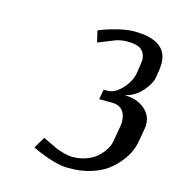

<svg xmlns="http://www.w3.org/2000/svg" viewBox="-79 -1041 566 616"><g transform="rotate(15 203.5 -733.0)"><path d="M318.4 -765.6Q356.4 -765.6 382.1 -744.6Q407.7 -723.6 407.2 -691.9Q407.2 -685.5 406.2 -679.2L397.5 -629.4Q395 -616.2 388.2 -600.3Q381.3 -584.5 366.2 -565.2Q351.1 -545.9 330.8 -530.3Q310.5 -514.6 278.3 -504.2Q246.1 -493.7 208 -493.7H196.3Q172.4 -493.7 135.5 -506.3Q98.6 -519 80.1 -529.3L102.5 -566.9L150.9 -543.9Q183.6 -531.2 205.6 -531.2Q231 -531.2 252.7 -539.6Q274.4 -547.9 287.8 -560.8Q301.3 -573.7 309.3 -587.2Q317.4 -600.6 319.3 -612.3L328.6 -664.6Q330.1 -673.3 330.1 -681.6Q330.1 -705.1 317.9 -718.8Q305.7 -732.4 283.2 -732.4H240.7L246.6 -765.6H260.7Q278.3 -765.6 295.4 -779.8Q312.5 -793.9 322.5 -810.8Q332.5 -827.6 335 -840.8L338.4 -862.3Q341.3 -879.9 341.8 -889.2Q341.8 -909.7 328.4 -922.1Q314.9 -934.6 279.3 -934.6Q263.7 -934.6 244.6 -929.2L187 -906.2L178.2 -943.8Q197.8 -953.1 232.9 -962.4Q268.1 -971.7 292.5 -971.7Q404.3 -971.7 404.3 -893.6Q404.3 -880.4 400.4 -858.4L398.4 -846.7Q394.5 -824.7 372.3 -799.6Q350.1 -774.4 318.8 -766.6Z"/></g></svg>

Font: Resagnicto
Style: Italic
Weight: 500
Italic angle: -10°
Version: Version 0.999